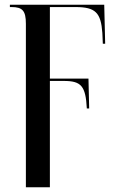

<svg xmlns="http://www.w3.org/2000/svg" viewBox="-20 -556 502 816"><path d="M90 -455V240H192V-212H251C325 -212 344 -191 349 -95H359L356 -222H192V-526H301C386 -526 409 -502 415 -416L417 -370H427L423 -536H22V-526H29C75 -526 90 -511 90 -455Z"/></svg>

Font: Noto Serif Display Condensed Medium
Style: Regular
Weight: 500
Width: 3
Designer: Monotype Design Team
Foundry: Monotype Imaging Inc.
Version: Version 2.009